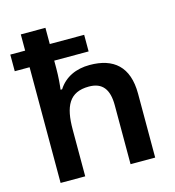

<svg xmlns="http://www.w3.org/2000/svg" viewBox="-112 -855 866 949"><g transform="rotate(-15 321.0 -380.0)"><path d="M207 -760H81V-677H5V-592H81V0H207V-239C207 -358 238 -424 339 -424C408 -424 439 -383 439 -302V0H565V-327C565 -466 492 -526 370 -526C301 -526 243 -500 208 -445H200C203 -465 207 -510 207 -553V-592H383V-677H207Z"/></g></svg>

Font: Noto Sans Bengali SemiBold
Style: Regular
Weight: 600
Designer: Jelle Bosma - Monotype Design Team
Foundry: Monotype Imaging Inc.
Version: Version 2.003